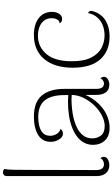

<svg xmlns="http://www.w3.org/2000/svg" viewBox="256 -1026 781 1334"><g transform="rotate(-90 647.0 -358.5)"><path d="M167 10Q132 10 111.5 -13.5Q91 -37 91 -80V-701Q91 -715 98 -722Q105 -729 116 -729Q126 -729 132 -725.5Q138 -722 141 -718Q136 -703 135 -656Q134 -609 134 -522L133 -80Q133 -54 143.5 -40.5Q154 -27 173 -27Q186 -27 198 -33.5Q210 -40 215 -52Q221 -45 223 -39.5Q225 -34 225 -28Q225 -11 207.5 -0.5Q190 10 167 10Z M727 10Q690 10 672.5 -14.5Q655 -39 655 -83V-205L670 -194Q649 -130 611 -83.5Q573 -37 525 -12.5Q477 12 427 12Q368 12 338 -21Q308 -54 308 -103Q308 -140 326 -170.5Q344 -201 379.5 -224Q415 -247 467 -261Q510 -272 560 -275.5Q610 -279 654 -275V-301Q654 -392 617.5 -438Q581 -484 499 -484Q471 -484 441 -477Q411 -470 391 -452Q371 -434 371 -399Q371 -380 382.5 -358Q394 -336 419 -329Q412 -319 403 -315.5Q394 -312 387 -312Q362 -312 345.5 -339.5Q329 -367 329 -396Q329 -455 377 -484.5Q425 -514 505 -514Q604 -514 650.5 -459.5Q697 -405 697 -300V-80Q697 -27 735 -27Q744 -27 754.5 -33.5Q765 -40 771 -52Q776 -45 778.5 -39.5Q781 -34 781 -28Q781 -11 764 -0.5Q747 10 727 10ZM441 -22Q477 -23 514 -42.5Q551 -62 582.5 -95Q614 -128 634 -168.5Q654 -209 655 -251Q629 -254 595 -252Q561 -250 528.5 -245Q496 -240 472 -232Q415 -215 384 -184Q353 -153 353 -108Q353 -75 372.5 -48.5Q392 -22 441 -22Z M1061 12Q961 12 902.5 -52.5Q844 -117 844 -245Q844 -370 904 -442Q964 -514 1072 -514Q1146 -514 1189 -480Q1232 -446 1232 -389Q1232 -358 1218.5 -338Q1205 -318 1183 -318Q1174 -318 1166 -321.5Q1158 -325 1152 -335Q1171 -337 1179.5 -353Q1188 -369 1188 -390Q1188 -423 1170.5 -444.5Q1153 -466 1125.5 -476Q1098 -486 1066 -486Q990 -486 939.5 -427.5Q889 -369 889 -251Q889 -165 915 -115Q941 -65 982 -44Q1023 -23 1068 -23Q1104 -23 1136 -34.5Q1168 -46 1191.5 -71.5Q1215 -97 1224 -138Q1233 -134 1237.5 -125Q1242 -116 1233 -93Q1214 -40 1168.5 -14Q1123 12 1061 12Z"/></g></svg>

Font: Arima Thin ExtraLight
Style: Regular
Weight: 250
Version: Version 1.100